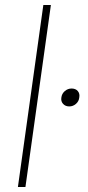

<svg xmlns="http://www.w3.org/2000/svg" viewBox="-20 -750 354 770"><path d="M153.8 -730H184.1L82 0H51.8ZM226.1 -358.9Q228 -374.5 240 -384.8Q252 -395 267.1 -395Q283.2 -395 292 -384.8Q300.8 -374.5 297.9 -358.9Q296.4 -343.8 284.7 -333.5Q272.9 -323.2 257.8 -323.2Q242.2 -323.2 232.9 -333.5Q223.6 -343.8 226.1 -358.9Z"/></svg>

Font: Human Sans ExtraLight
Style: Italic
Weight: 200
Italic angle: -8°
Designer: Tim Radville
Foundry: Continuum
Version: Version 1.000;FEAKit 1.0